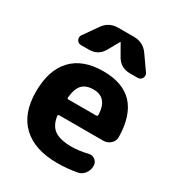

<svg xmlns="http://www.w3.org/2000/svg" viewBox="-184 -883 932 1010"><g transform="rotate(30 282.0 -378.5)"><path d="M289 -421Q244 -421 221 -397.5Q198 -374 192 -317Q192 -309 199 -309H368Q377 -309 377 -318Q373 -421 289 -421ZM314 10Q178 10 104.5 -59Q31 -128 31 -260Q31 -391 96.5 -460.5Q162 -530 286 -530Q524 -530 528 -270Q528 -246 509.5 -229.5Q491 -213 467 -213H200Q190 -213 192 -204Q200 -149 234.5 -125.5Q269 -102 338 -102Q383 -102 435 -115Q456 -120 472.5 -107Q489 -94 489 -73V-71Q489 -46 473.5 -25.5Q458 -5 434 -1Q376 10 314 10ZM334 -767Q391 -767 423 -720L482 -636Q492 -621 484 -605.5Q476 -590 458 -590H410Q354 -590 326 -639L287 -707Q287 -708 286 -708Q284 -708 284 -707L246 -639Q218 -590 162 -590H114Q96 -590 88 -605.5Q80 -621 90 -636L149 -720Q181 -767 238 -767Z"/></g></svg>

Font: Rounded Mplus 1c ExtraBold
Style: Regular
Weight: 800
Version: Version 1.059.20150529